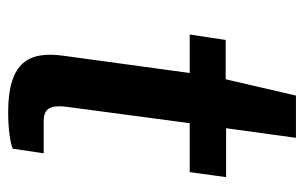

<svg xmlns="http://www.w3.org/2000/svg" viewBox="-154 -570 728 459"><g transform="rotate(90 209.5 -340.0)"><path d="M391 -430 403 -517H286L309 -684H208L169 -516H75L62 -430H154L113 -130C101 -46 127 4 248 4C287 4 322 -1 335 -7L346 -81H270C243 -81 229 -91 235 -137L274 -430Z"/></g></svg>

Font: United Sans SemiBold
Style: Italic
Weight: 600
Italic angle: -8°
Designer: Pablo Impallari, Rodrigo Fuenzalida (Modified by Dan O. Williams)
Version: Version 1.000;PS 001.000;hotconv 1.0.88;makeotf.lib2.5.64775